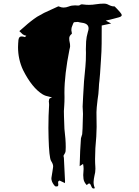

<svg xmlns="http://www.w3.org/2000/svg" viewBox="-20 -884 776 1071"><path d="M501.5 167.5Q493.2 167.5 488.3 152.3Q485.8 146.5 483.6 143.1Q481.4 139.6 477.5 139.6Q472.2 139.6 463.9 148.4Q448.2 132.3 445.8 113.8Q444.3 103.5 444.3 92.8Q444.3 84.5 445.3 75.7Q446.3 66.9 446.3 58.6Q446.3 44.4 443.4 30.3L424.3 43Q426.8 -12.7 427.2 -42Q429.7 -85.4 431.6 -112.8Q432.6 -118.7 435.1 -124.3Q437.5 -129.9 438.5 -135.3Q440.9 -159.2 441.9 -213.9L442.9 -248.5Q442.9 -260.7 441.9 -270.8Q440.9 -280.8 440.9 -289.6Q440.9 -296.4 443.8 -348.1Q447.3 -431.2 456.5 -513.7Q459.5 -543.9 459.5 -589.8L459 -609.4Q459 -628.9 460.4 -653.1Q461.9 -677.2 470.2 -706.1Q474.1 -716.8 474.1 -725.6Q474.1 -752.9 436 -757.3Q428.2 -758.3 424.3 -759.3Q420.4 -760.3 418.5 -760.7Q416.5 -761.2 415.8 -761.5Q415 -761.7 414.1 -761.7L395 -760.3Q389.2 -759.3 385.7 -746.6Q384.3 -740.7 381.3 -735.1Q378.4 -729.5 378.4 -719.2Q378.4 -717.3 377.9 -716.3L380.9 -698.7Q380.9 -695.3 379.9 -694.8Q367.2 -685.1 366.2 -671.9Q366.2 -656.2 368.7 -647.9Q371.1 -639.6 371.1 -625.5Q370.1 -616.2 367.7 -608.9Q339.4 -467.3 339.4 -367.7Q339.4 -354.5 339.8 -341.8Q339.8 -314.5 338.4 -295.9Q336.9 -279.8 336.4 -264.2L336.9 -235.4Q337.9 -185.5 339.4 -165Q346.7 -106.4 346.7 -63.5Q346.7 -51.3 345.9 -41.5Q345.2 -31.7 335 -17.1Q334.5 -16.6 334.5 -13.2L336.4 -3.4L342.8 127.4Q342.3 131.3 342.3 137.2L312 123L311 123.5Q309.1 125 306.6 126.7Q304.2 128.4 304.2 131.1Q304.2 133.8 304.2 135.7Q304.2 137.7 304.7 140.4Q305.2 143.1 305.2 146Q305.2 148.9 304 152.6Q302.7 156.2 292 156.2Q285.6 155.3 279.8 146Q266.6 127.9 266.6 110.8Q266.6 108.4 267.1 106.4Q270 89.8 272.5 72.8L275.9 49.8L276.4 43.5Q276.4 30.8 264.6 13.2Q253.9 -7.3 251 -114.3Q250 -140.6 250 -169.9Q250 -238.8 253.9 -299.3Q253.9 -306.6 253.2 -310.8Q252.4 -314.9 252.4 -318.8Q252.4 -324.2 254.2 -330.6Q255.9 -336.9 271 -340.3L254.4 -344.7Q234.4 -348.1 218.3 -357.4Q158.7 -393.6 108.4 -493.7Q80.6 -553.7 80.6 -621.1Q80.6 -632.8 81.5 -644.5Q82 -646.5 82 -648.9Q82.5 -671.9 90.3 -677.7Q94.2 -680.7 101.1 -680.7Q108.4 -680.7 119.1 -677.2L126.5 -684.1V-684.6Q113.8 -687 106.4 -692.9Q101.6 -696.8 87.9 -710.4Q102.5 -722.7 117.2 -735.8Q150.4 -766.1 187 -790.5Q225.1 -813.5 267.1 -831.1L302.2 -847.2L306.6 -848.6Q307.6 -848.6 308.1 -848.1Q322.3 -841.8 334 -841.8Q349.1 -841.8 364 -847.9Q378.9 -854 398.4 -854Q403.3 -854 408.2 -853.5Q413.1 -853 416.5 -853Q422.9 -853 426.8 -856.4Q430.7 -859.9 437 -859.9Q440.4 -859.9 445.8 -858.9Q460.9 -856.9 476.1 -856.9Q496.1 -856.9 516.8 -860.4Q537.6 -863.8 559.6 -863.8Q574.2 -863.8 585.9 -856.9L594.7 -853L595.7 -852.5Q605 -848.1 619.6 -848.1Q659.2 -808.6 659.2 -800.3Q659.2 -791.5 642.1 -787.1Q615.2 -779.3 569.8 -769L600.1 -752.9L569.8 -746.6Q559.6 -744.6 547.4 -741.7Q547.4 -611.8 545.9 -597.7Q544.9 -588.4 543 -547.4Q537.6 -456.5 534.7 -434.6Q532.2 -418.5 531 -389.6Q529.8 -360.8 524.4 -328.6Q518.1 -277.8 518.1 -258.3Q518.1 -229 518.6 -208.5L519 -176.3Q519 -162.1 517.1 -122.1Q510.3 -55.7 510.3 2.9Q510.3 27.8 511.7 43.9L512.2 57.6Q512.2 77.6 506.8 96.7Q502.9 113.8 502 131.3Q502 150.4 509.3 165.5Q504.9 167.5 501.5 167.5Z"/></svg>

Font: Unutterable
Style: Regular
Weight: 400
Designer: GGBotNet
Foundry: f0n7.com
Version: 1.00